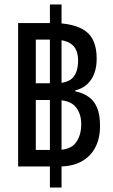

<svg xmlns="http://www.w3.org/2000/svg" viewBox="-20 -780 505 858"><path d="M61 -36V-677H214Q313 -677 362.5 -641Q412 -605 412 -518Q412 -461 387 -424Q362 -387 316 -376V-372Q350 -365 375 -348Q400 -331 413.5 -299.5Q427 -268 427 -218Q427 -160 405 -119.5Q383 -79 342.5 -57.5Q302 -36 245 -36ZM140 -110H236Q295 -110 319 -142.5Q343 -175 343 -225Q343 -273 317.5 -303Q292 -333 231 -333H140ZM140 -408H227Q284 -408 306.5 -434Q329 -460 329 -509Q329 -558 302 -580.5Q275 -603 219 -603H140ZM203 58V-760H255V58Z"/></svg>

Font: Noto Sans Thai Condensed
Style: Regular
Weight: 400
Width: 3
Designer: Monotype Design Team
Foundry: Monotype Imaging Inc.
Version: Version 2.002